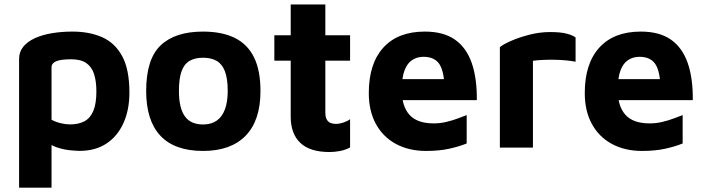

<svg xmlns="http://www.w3.org/2000/svg" viewBox="-20 -665 3179 865"><path d="M339 14.7Q324 14.7 295.1 11.9Q266.2 9 235.3 -1.4Q204.4 -11.8 182.3 -34.4L212.2 -81.1V180.6H66V-399.2Q66 -431.6 85.1 -454.8Q104.3 -478 137.4 -493.1Q170.5 -508.1 213.9 -515.4Q257.3 -522.7 306.5 -522.7Q382.6 -522.7 440.2 -497.4Q497.7 -472 530.4 -412.2Q563 -352.3 563 -248.2Q563 -169.8 536.2 -110.5Q509.4 -51.2 459.6 -18.3Q409.7 14.7 339 14.7ZM294.9 -104.5Q334.5 -104.5 360.9 -118.9Q387.3 -133.3 400.7 -165.9Q414.2 -198.4 414.2 -253.1Q414.2 -298.7 403.9 -331Q393.7 -363.3 369.1 -380.6Q344.6 -397.9 300.6 -397.9Q252.8 -397.9 232.5 -388.7Q212.2 -379.5 212.2 -363.8V-125.5Q231.3 -115.2 253.9 -109.9Q276.5 -104.5 294.9 -104.5Z M895.1 15Q766.9 15 702.7 -53.4Q638.5 -121.9 638.5 -255Q638.5 -398.3 703.6 -460.5Q768.7 -522.7 894.5 -522.7Q979.7 -522.7 1037.4 -494.4Q1095 -466.1 1124.3 -406.9Q1153.5 -347.7 1153.5 -255Q1153.5 -122.2 1086.7 -53.6Q1019.8 15 895.1 15ZM894.8 -104.2Q932 -104.2 956.5 -121.6Q981.1 -139 993.5 -172.7Q1005.9 -206.3 1005.9 -255Q1005.9 -311.2 993.3 -343.8Q980.8 -376.5 956.1 -390.7Q931.4 -404.9 894.8 -404.9Q857.2 -404.9 833 -390.1Q808.8 -375.3 797.5 -342.6Q786.1 -310 786.1 -255Q786.1 -178.9 812.4 -141.6Q838.6 -104.2 894.8 -104.2Z M1464.4 19.9Q1376.4 19.9 1333 -21.3Q1289.7 -62.6 1289.7 -139.2V-391.7H1216V-506H1289.7V-644.9H1445.7V-506H1557.2V-391.7H1445.7V-158Q1445.7 -132.1 1457 -119.5Q1468.2 -106.9 1494.2 -106.9Q1509.4 -106.9 1527.1 -112.9Q1544.8 -118.8 1557.2 -128V-0.5Q1535.5 10.8 1511.2 15.4Q1486.9 19.9 1464.4 19.9Z M1899.1 15Q1822.5 15 1764.2 -16.3Q1705.9 -47.5 1673.7 -106.2Q1641.5 -164.8 1641.5 -245.8Q1641.5 -378.3 1707 -450.5Q1772.5 -522.7 1894.1 -522.7Q1977.6 -522.7 2029.3 -486.7Q2080.9 -450.7 2105.1 -381.7Q2129.2 -312.6 2128.2 -213.9H1742.6L1727.3 -308.6H2004.9L1983.2 -262.2Q1981.6 -342.8 1959.7 -375.9Q1937.8 -409.1 1887.8 -409.1Q1859.8 -409.1 1837.5 -394.9Q1815.1 -380.8 1802.6 -348.2Q1790.1 -315.6 1790.1 -259.4Q1790.1 -186.6 1824.6 -147.9Q1859 -109.1 1934.6 -109.1Q1963.2 -109.1 1990.7 -115.7Q2018.2 -122.2 2042.1 -131.2Q2066 -140.1 2082.5 -146.5V-18.6Q2047.2 -4.4 2002.7 5.3Q1958.1 15 1899.1 15Z M2232 0V-452.7Q2246.1 -464.7 2282 -480.6Q2317.9 -496.4 2364.6 -508.5Q2411.4 -520.6 2457.8 -520.6Q2505 -520.6 2531.9 -513.7Q2558.8 -506.8 2573.1 -496.4V-386.9Q2555.5 -390.6 2529.6 -393Q2503.7 -395.5 2475.8 -395.8Q2447.9 -396.1 2422.8 -394.9Q2397.7 -393.7 2381 -391.1V0Z M2872.1 15Q2795.5 15 2737.2 -16.3Q2678.9 -47.5 2646.7 -106.2Q2614.5 -164.8 2614.5 -245.8Q2614.5 -378.3 2680 -450.5Q2745.5 -522.7 2867.1 -522.7Q2950.6 -522.7 3002.3 -486.7Q3053.9 -450.7 3078.1 -381.7Q3102.2 -312.6 3101.2 -213.9H2715.6L2700.3 -308.6H2977.9L2956.2 -262.2Q2954.6 -342.8 2932.7 -375.9Q2910.8 -409.1 2860.8 -409.1Q2832.8 -409.1 2810.5 -394.9Q2788.1 -380.8 2775.6 -348.2Q2763.1 -315.6 2763.1 -259.4Q2763.1 -186.6 2797.6 -147.9Q2832 -109.1 2907.6 -109.1Q2936.2 -109.1 2963.7 -115.7Q2991.2 -122.2 3015.1 -131.2Q3039 -140.1 3055.5 -146.5V-18.6Q3020.2 -4.4 2975.7 5.3Q2931.1 15 2872.1 15Z"/></svg>

Font: Maven Pro
Style: Regular
Weight: 400
Designer: Joe Prince
Foundry: Joe Prince
Version: Version 2.103